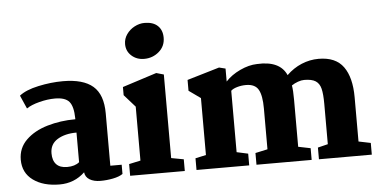

<svg xmlns="http://www.w3.org/2000/svg" viewBox="-55 -956 2134 1078"><g transform="rotate(-5 1011.5 -417.0)"><path d="M532 -361V-66H596V-14Q576 0 540.5 7Q505 14 470 14Q433 14 409 -0.5Q385 -15 382 -42Q323 14 240 14Q148 14 91 -27.5Q34 -69 34 -143Q34 -209 80 -254Q126 -299 200.5 -321Q275 -343 359 -343V-349Q358 -415 335.5 -442Q313 -469 255 -469Q213 -469 166.5 -457Q120 -445 94 -427L61 -502Q97 -531 168.5 -546.5Q240 -562 308 -562Q422 -562 477 -514.5Q532 -467 532 -361ZM209 -164Q209 -123 229.5 -101.5Q250 -80 290 -80Q334 -80 359 -101V-268Q294 -268 251.5 -242Q209 -216 209 -164Z M893 -756Q893 -708 857.5 -677.5Q822 -647 774 -647Q732 -647 703 -673Q674 -699 674 -739Q674 -769 691.5 -794Q709 -819 736.5 -833.5Q764 -848 793 -848Q841 -848 867 -823.5Q893 -799 893 -756ZM876 -550V-79L946 -66V0H638V-66L703 -80V-384L641 -454V-500L834 -562Z M1072 -79V-400L1006 -447V-508L1188 -562L1224 -553V-480Q1256 -515 1306 -538.5Q1356 -562 1402 -563Q1531 -570 1568 -486Q1606 -523 1652.5 -542.5Q1699 -562 1749 -562Q1845 -562 1888.5 -501.5Q1932 -441 1932 -329V-80L2000 -66V0H1702V-66L1759 -80V-307Q1759 -363 1751.5 -393Q1744 -423 1722.5 -437Q1701 -451 1658 -451Q1642 -451 1622.5 -444Q1603 -437 1587 -426Q1592 -399 1592 -344V-80L1661 -66V0H1350V-66L1419 -81V-311Q1419 -384 1400 -417.5Q1381 -451 1330 -451Q1304 -451 1280 -444Q1256 -437 1245 -426V-80L1309 -66V0H1012V-66Z"/></g></svg>

Font: Martel Heavy
Style: Regular
Weight: 900
Designer: Dan Reynolds
Foundry: Dan Reynolds
Version: Version 1.001; ttfautohint (v1.1) -l 5 -r 5 -G 72 -x 0 -D la